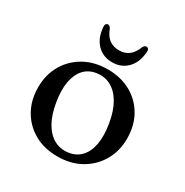

<svg xmlns="http://www.w3.org/2000/svg" viewBox="-159 -799 902 938"><g transform="rotate(30 292.5 -330.0)"><path d="M294 -480.5Q368 -480.5 424.2 -449Q480.5 -417.5 512 -362Q543.5 -306.5 543.5 -233.5Q543.5 -163.5 511.2 -108Q479 -52.5 422.2 -20.5Q365.5 11.5 290.5 11.5Q217 11.5 161 -20Q105 -51.5 73.2 -107.2Q41.5 -163 41.5 -235Q41.5 -306.5 73.8 -361.8Q106 -417 162.8 -448.8Q219.5 -480.5 294 -480.5ZM329.5 -32Q371 -38 397.2 -66Q423.5 -94 432.2 -141.8Q441 -189.5 430 -254Q419.5 -319 394.5 -362Q369.5 -405 333.8 -424.2Q298 -443.5 255.5 -437Q213.5 -431 187.5 -402.8Q161.5 -374.5 152.8 -327Q144 -279.5 155 -214.5Q165.5 -149.5 190.5 -106.5Q215.5 -63.5 251.2 -44.5Q287 -25.5 329.5 -32ZM293 -588Q325.5 -588 347.8 -605Q370 -622 384 -658.5Q391 -671 401 -671Q408 -671 412.2 -665.5Q416.5 -660 415.5 -650Q411.5 -589.5 378 -555Q344.5 -520.5 293 -520.5Q241 -520.5 207.5 -555Q174 -589.5 170 -650Q169 -660 173.2 -665.5Q177.5 -671 184.5 -671Q194 -671 201 -658.5Q215 -621 237.8 -604.5Q260.5 -588 293 -588Z"/></g></svg>

Font: Fraunces 10pt
Style: Regular
Weight: 400
Version: Version 1.000;[b76b70a41]